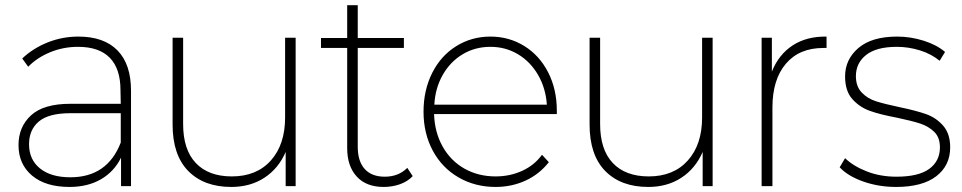

<svg xmlns="http://www.w3.org/2000/svg" viewBox="-20 -726 3753 749"><path d="M491.1 -372.2V0H452.2V-111.1Q425.6 -56.7 373.9 -26.7Q322.2 3.3 251.1 3.3Q157.8 3.3 105 -41.1Q52.2 -85.6 52.2 -160Q52.2 -231.1 101.1 -276.1Q150 -321.1 254.4 -321.1H451.1L450 -374.4Q450 -457.8 408.3 -500.6Q366.7 -543.3 284.4 -543.3Q226.7 -543.3 175.6 -522.2Q124.4 -501.1 90 -465.6L66.7 -497.8Q108.9 -537.8 166.1 -560.6Q223.3 -583.3 285.6 -583.3Q385.6 -583.3 438.3 -529.4Q491.1 -475.6 491.1 -372.2ZM451.1 -170V-284.4H254.4Q170 -284.4 131.7 -252.2Q93.3 -220 93.3 -163.3Q93.3 -103.3 136.1 -68.9Q178.9 -34.4 254.4 -34.4Q398.9 -34.4 451.1 -170Z M1133.3 0H1094.4V-133.3Q1066.7 -68.9 1011.7 -32.8Q956.7 3.3 882.2 3.3Q775.6 3.3 714.4 -58.9Q653.3 -121.1 653.3 -240V-578.9H694.4V-242.2Q694.4 -142.2 743.9 -90Q793.3 -37.8 884.4 -37.8Q981.1 -37.8 1036.7 -100Q1092.2 -162.2 1092.2 -267.8V-578.9H1133.3Z M1476.7 3.3Q1408.9 3.3 1371.7 -37.2Q1334.4 -77.8 1334.4 -147.8V-538.9H1232.2V-577.8H1334.4V-705.6H1375.6V-577.8H1555.6V-538.9H1375.6V-153.3Q1375.6 -96.7 1402.8 -66.7Q1430 -36.7 1481.1 -36.7Q1534.4 -36.7 1568.9 -71.1L1590 -38.9Q1570 -17.8 1540 -7.2Q1510 3.3 1476.7 3.3Z M2152.2 -281.1H1673.3Q1675.6 -210 1706.7 -154.4Q1737.8 -98.9 1791.7 -68.3Q1845.6 -37.8 1913.3 -37.8Q1968.9 -37.8 2016.7 -59.4Q2064.4 -81.1 2094.4 -122.2L2121.1 -93.3Q2083.3 -45.6 2029.4 -21.1Q1975.6 3.3 1913.3 3.3Q1833.3 3.3 1768.9 -33.9Q1704.4 -71.1 1668.3 -138.3Q1632.2 -205.6 1632.2 -290Q1632.2 -374.4 1666.1 -441.7Q1700 -508.9 1760 -546.1Q1820 -583.3 1893.3 -583.3Q1965.6 -583.3 2025 -546.7Q2084.4 -510 2118.3 -443.9Q2152.2 -377.8 2152.2 -294.4ZM1674.4 -317.8H2113.3Q2108.9 -382.2 2078.9 -433.9Q2048.9 -485.6 2000.6 -514.4Q1952.2 -543.3 1893.3 -543.3Q1833.3 -543.3 1785 -514.4Q1736.7 -485.6 1707.2 -433.9Q1677.8 -382.2 1674.4 -317.8Z M2760 0H2721.1V-133.3Q2693.3 -68.9 2638.3 -32.8Q2583.3 3.3 2508.9 3.3Q2402.2 3.3 2341.1 -58.9Q2280 -121.1 2280 -240V-578.9H2321.1V-242.2Q2321.1 -142.2 2370.6 -90Q2420 -37.8 2511.1 -37.8Q2607.8 -37.8 2663.3 -100Q2718.9 -162.2 2718.9 -267.8V-578.9H2760Z M3204.4 -583.3V-538.9H3192.2Q3097.8 -538.9 3045.6 -477.2Q2993.3 -415.6 2993.3 -306.7V0H2951.1V-578.9H2991.1V-446.7Q3017.8 -513.3 3072.2 -548.9Q3126.7 -584.4 3204.4 -583.3Z M3255.6 -73.3 3276.7 -108.9Q3308.9 -77.8 3361.7 -57.2Q3414.4 -36.7 3476.7 -36.7Q3563.3 -36.7 3605 -67.2Q3646.7 -97.8 3646.7 -151.1Q3646.7 -190 3624.4 -211.7Q3602.2 -233.3 3570 -243.9Q3537.8 -254.4 3480 -266.7Q3414.4 -278.9 3373.9 -293.3Q3333.3 -307.8 3305 -339.4Q3276.7 -371.1 3276.7 -427.8Q3276.7 -494.4 3328.9 -538.9Q3381.1 -583.3 3480 -583.3Q3532.2 -583.3 3583.3 -567.2Q3634.4 -551.1 3666.7 -523.3L3645.6 -488.9Q3613.3 -515.6 3568.9 -529.4Q3524.4 -543.3 3478.9 -543.3Q3398.9 -543.3 3358.9 -511.7Q3318.9 -480 3318.9 -428.9Q3318.9 -388.9 3341.7 -365Q3364.4 -341.1 3398.3 -330.6Q3432.2 -320 3490 -307.8Q3554.4 -294.4 3593.3 -280.6Q3632.2 -266.7 3659.4 -235.6Q3686.7 -204.4 3686.7 -151.1Q3686.7 -80 3632.2 -38.3Q3577.8 3.3 3475.6 3.3Q3407.8 3.3 3347.8 -17.8Q3287.8 -38.9 3255.6 -73.3Z"/></svg>

Font: Paperlogy 2 ExtraLight
Style: Regular
Weight: 250
Designer: redesigned by Lee Juim, glyphs from Gmarket Sans & Montserrat
Foundry: PT&
Version: Version 1.001